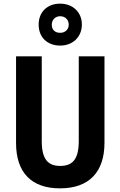

<svg xmlns="http://www.w3.org/2000/svg" viewBox="-20 -1023 660 1053"><path d="M310 -773C380 -773 429 -821 429 -889C429 -956 379 -1003 310 -1003C239 -1003 192 -957 192 -888C192 -819 239 -773 310 -773ZM310 -843C280 -843 264 -861 264 -888C264 -915 284 -934 310 -934C337 -934 357 -915 357 -888C357 -861 337 -843 310 -843ZM553 -240V-714H412V-250C412 -152 380 -113 310 -113C243 -113 209 -150 209 -249V-714H68V-239C68 -77 152 10 309 10C470 10 553 -81 553 -240Z"/></svg>

Font: Noto Sans Arabic UI Cn
Style: Bold
Weight: 700
Width: 3
Designer: Monotype Design Team, Nadine Chahine and Nizar Qandah
Foundry: Monotype Imaging Inc.
Version: Version 2.010